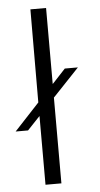

<svg xmlns="http://www.w3.org/2000/svg" viewBox="-66 -784 425 818"><g transform="rotate(-5 147.0 -375.0)"><path d="M276 -486 168 -372 163 -367V0H95V-294L41 -237H-12L95 -352L96 -750H163V-425L168 -430L220 -486Z"/></g></svg>

Font: Oakes Grotesk Light
Style: Regular
Weight: 300
Designer: Samuel Oakes
Foundry: Samuel Oakes
Version: Version 1.000;PS 001.000;hotconv 1.0.88;makeotf.lib2.5.64775